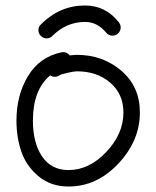

<svg xmlns="http://www.w3.org/2000/svg" viewBox="-20 -680 570 700"><path d="M260 -480Q355 -480 422.5 -422Q490 -364 490 -270Q490 -167 411.5 -83.5Q333 0 230 0Q166 0 121.5 -36.5Q77 -73 58.5 -125.5Q40 -178 40 -240Q40 -333 82 -402.5Q124 -472 203 -489Q204 -489 206.5 -489.5Q209 -490 210 -490Q225 -490 234 -478Q252 -480 260 -480ZM100 -240Q100 -159 133.5 -109.5Q167 -60 230 -60Q305 -60 367.5 -126Q430 -192 430 -270Q430 -337 382 -378.5Q334 -420 260 -420Q250 -420 226 -414.5Q202 -409 198 -406Q190 -400 180 -400Q171 -400 163 -405Q100 -353 100 -240ZM129 -591Q198 -660 290 -660Q365 -660 413 -599Q420 -590 420 -580Q420 -568 411.5 -559Q403 -550 390 -550Q376 -550 367 -561Q335 -600 290 -600Q222 -600 171 -549Q162 -540 150 -540Q138 -540 129 -549Q120 -558 120 -570Q120 -582 129 -591Z"/></svg>

Font: Pecita
Style: Book
Weight: 400
Width: 7
Version: Version 4.3